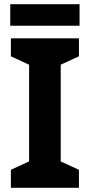

<svg xmlns="http://www.w3.org/2000/svg" viewBox="-20 -897 429 917"><path d="M357 0H32V-86L119 -126V-588L32 -628V-714H357V-628L270 -588V-126L357 -86ZM360 -877V-774H29V-877Z"/></svg>

Font: Noto Sans Hebrew
Style: Bold
Weight: 700
Designer: Monotype Design Team
Foundry: Monotype Imaging Inc.
Version: Version 2.003